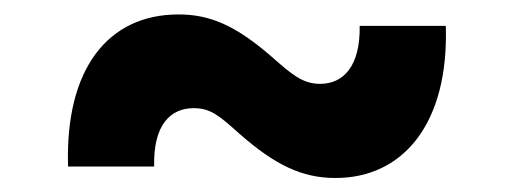

<svg xmlns="http://www.w3.org/2000/svg" viewBox="-20 -428 723 270"><path d="M75.7 -193.8H196.8C195.3 -252.4 219.7 -275.9 252.4 -275.9C276.4 -275.9 288.6 -265.1 317.4 -239.3C366.7 -196.3 404.3 -177.7 451.7 -177.7C547.4 -177.7 611.3 -254.9 606.9 -391.6H485.8C486.8 -335 462.9 -310.1 430.2 -310.1C405.3 -310.1 390.1 -323.7 363.8 -346.7C311.5 -392.6 274.9 -407.7 231 -407.7C131.8 -407.7 71.3 -331.1 75.7 -193.8Z"/></svg>

Font: Raveo
Style: Bold
Weight: 700
Designer: Jakub Foglar, Rasmus Andersson (Inter)
Foundry: Jakubfoglar.com
Version: Version 1.100;Glyphs 3.2.3 (3260)